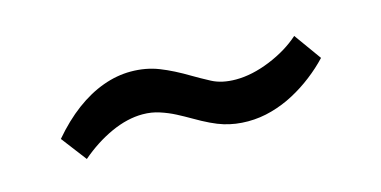

<svg xmlns="http://www.w3.org/2000/svg" viewBox="-32 -538 703 354"><g transform="rotate(-15 319.0 -360.5)"><path d="M410.1 -288.3Q386.2 -288.3 364.9 -294.8Q343.7 -301.2 311.4 -320.2Q299.6 -327.1 286 -334.2Q272.4 -341.3 257.2 -346.2Q242.1 -351.2 225 -351.2Q196 -351.2 164.6 -337Q133.2 -322.7 104.7 -298.2L68 -346.3Q92.3 -374.9 118.3 -394.3Q144.3 -413.6 171.1 -423.3Q197.8 -433 224.3 -433Q253.1 -433 277.7 -423.3Q302.2 -413.7 331.6 -396Q344 -388.6 362.8 -378.6Q381.6 -368.6 408.6 -368.6Q439.3 -368.6 474 -382.7Q508.7 -396.9 532.7 -418.4L570 -366.5Q555.1 -350.6 536.9 -336.6Q518.7 -322.5 498.4 -311.7Q478 -300.8 455.7 -294.6Q433.4 -288.3 410.1 -288.3Z"/></g></svg>

Font: Russolo 10pt ExtraLight
Style: Regular
Weight: 200
Designer: Micah Stupak-Hahn
Version: Version 1.000